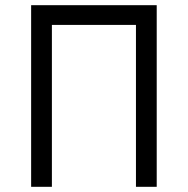

<svg xmlns="http://www.w3.org/2000/svg" viewBox="-20 -720 724 740"><path d="M100 0H180V-624H504V0H584V-700H100Z"/></svg>

Font: Fixel Text Regular
Style: Regular
Weight: 400
Width: 4
Designer: AlfaBravo + MacPaw
Foundry: Kyrylo Tkachov, Marchela Mozhyna, Serhii Makarenko, Maria Weinstein, Zakhar Kryvoshyya
Version: Version 1.211